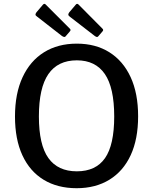

<svg xmlns="http://www.w3.org/2000/svg" viewBox="-20 -982 807 1012"><path d="M384 10Q283 10 210 -34.5Q137 -79 98 -163.5Q59 -248 59 -368Q59 -489 99 -575Q139 -661 212 -706.5Q285 -752 385 -752Q484 -752 556.5 -706.5Q629 -661 668.5 -575.5Q708 -490 708 -369Q708 -249 669 -164.5Q630 -80 557 -35Q484 10 384 10ZM385 -79Q485 -79 533.5 -148.5Q582 -218 582 -368Q582 -520 532.5 -592Q483 -664 385 -664Q285 -664 235 -591.5Q185 -519 185 -368Q185 -219 235 -149Q285 -79 385 -79ZM206 -957Q214 -966 221 -958L348 -831Q356 -824 347 -815L328 -793Q324 -787 319.5 -787Q315 -787 307 -792L176 -894Q167 -900 167 -905Q167 -910 172 -917ZM379 -957Q386 -966 394 -958L520 -831Q528 -824 519 -815L500 -793Q496 -787 491.5 -787Q487 -787 480 -792L348 -894Q340 -900 340 -905Q340 -910 345 -917Z"/></svg>

Font: Libre Franklin Thin Medium
Style: Regular
Weight: 500
Version: Version 3.000